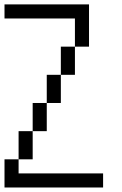

<svg xmlns="http://www.w3.org/2000/svg" viewBox="-20 -832 540 852"><path d="M0 -125H62.5V-62.5H437.5V0H0ZM62.5 -250H125V-125H62.5ZM125 -375H187.5V-250H125ZM187.5 -500H250V-375H187.5ZM250 -625H312.5V-500H250ZM312.5 -750H0V-812.5H375V-625H312.5Z"/></svg>

Font: HE실루아
Style: regular
Weight: 500
Monospace: yes
Designer: Taeyun An (WindowsTiger)
Version: v1